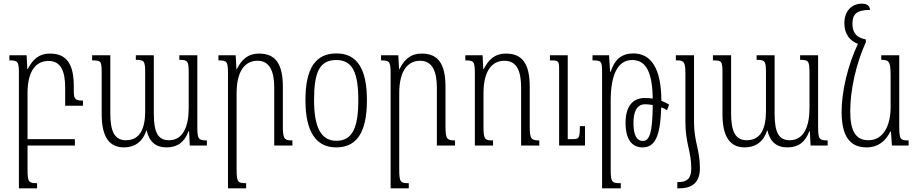

<svg xmlns="http://www.w3.org/2000/svg" viewBox="-20 -793 5002 1046"><path d="M130 131V0H388V-35H130V-285C130 -411 179 -461 244 -461C311 -461 335 -407 335 -315V-217H432V-245C391 -245 382 -252 382 -297V-323C382 -444 343 -501 253 -501C188 -501 156 -465 131 -416H129L125 -492H31V-464C78 -464 83 -458 83 -390V233H182V205C138 205 130 201 130 131Z M957 -492V-467C1004 -467 1008 -461 1008 -391V-203C1008 -106 978 -29 901 -29C842 -29 818 -69 818 -174V-492H720V-467C767 -467 771 -461 771 -392V-189C771 -96 745 -29 666 -29C604 -29 581 -78 581 -174V-492H482V-464C531 -464 534 -460 534 -393V-170C534 -47 576 10 655 10C712 10 757 -19 777 -82H779C793 -21 828 10 888 10C948 10 986 -20 1007 -78H1010L1014 0H1107V-28C1060 -28 1055 -36 1055 -105V-492Z M1573 -28C1530 -28 1521 -35 1521 -104V-319C1521 -444 1482 -501 1392 -501C1327 -501 1295 -465 1270 -416H1268L1264 -492H1170V-464C1217 -464 1222 -458 1222 -390V233H1321V205C1277 205 1269 201 1269 131V-285C1269 -411 1318 -462 1383 -462C1450 -462 1474 -403 1474 -315V0H1573Z M1811 10C1921 10 1979 -68 1979 -247C1979 -417 1926 -502 1813 -502C1697 -502 1644 -418 1644 -247C1644 -71 1705 10 1811 10ZM1813 -26C1729 -26 1691 -99 1691 -247C1691 -397 1719 -466 1812 -466C1901 -466 1932 -397 1932 -247C1932 -100 1901 -26 1813 -26Z M2459 -28C2416 -28 2407 -35 2407 -104V-319C2407 -444 2368 -501 2278 -501C2213 -501 2181 -465 2156 -416H2154L2150 -492H2056V-464C2103 -464 2108 -458 2108 -390V233H2207V205C2163 205 2155 201 2155 131V-285C2155 -411 2204 -462 2269 -462C2336 -462 2360 -403 2360 -315V0H2459Z M2918 -28C2875 -28 2866 -35 2866 -104V-319C2866 -444 2827 -501 2737 -501C2672 -501 2640 -465 2615 -416H2613L2609 -492H2515V-464C2562 -464 2567 -458 2567 -390V0H2666V-28C2622 -28 2614 -32 2614 -103V-285C2614 -411 2663 -462 2728 -462C2795 -462 2819 -407 2819 -315V0H2918ZM3167 -106H3139C3139 -39 3135 -35 3097 -35H3073V-492H2976V-464H2984C3022 -464 3026 -459 3026 -419V0H3167Z M3260 233H3362V205C3314 205 3307 201 3307 131V-244C3307 -383 3344 -466 3424 -466C3501 -466 3534 -397 3536 -256C3522 -258 3507 -259 3492 -259C3429 -259 3388 -216 3388 -124C3388 -34 3422 10 3481 10C3545 10 3578 -44 3582 -208C3594 -204 3605 -199 3614 -193L3625 -223C3611 -232 3597 -238 3583 -244C3583 -416 3529 -502 3431 -502C3367 -502 3328 -469 3307 -402H3304L3298 -492H3208V-464C3259 -464 3260 -459 3260 -390ZM3431 -123C3431 -186 3450 -225 3495 -225C3508 -225 3522 -223 3536 -221C3535 -68 3518 -25 3482 -25C3451 -25 3431 -53 3431 -123Z M3714 -128C3714 -12 3746 31 3746 125C3746 181 3721 199 3676 199H3670V233H3680C3756 233 3793 197 3793 123C3793 21 3761 -20 3761 -127V-492H3662V-464H3671C3707 -464 3714 -453 3714 -391Z M4339 -492V-467C4386 -467 4390 -461 4390 -391V-203C4390 -106 4360 -29 4283 -29C4224 -29 4200 -69 4200 -174V-492H4102V-467C4149 -467 4153 -461 4153 -392V-189C4153 -96 4127 -29 4048 -29C3986 -29 3963 -78 3963 -174V-492H3864V-464C3913 -464 3916 -460 3916 -393V-170C3916 -47 3958 10 4037 10C4094 10 4139 -19 4159 -82H4161C4175 -21 4210 10 4270 10C4330 10 4368 -20 4389 -78H4392L4396 0H4489V-28C4442 -28 4437 -36 4437 -105V-492Z M4702 10C4763 10 4806 -25 4830 -76H4834L4839 0H4930V-28C4885 -28 4879 -33 4879 -106V-492H4781V-467C4821 -467 4832 -462 4832 -381V-207C4832 -108 4791 -29 4712 -29C4642 -29 4612 -78 4612 -188C4612 -302 4644 -447 4697 -563V-578C4648 -588 4624 -612 4624 -663C4624 -713 4643 -739 4720 -739C4718 -760 4706 -773 4676 -773C4619 -773 4580 -732 4580 -666C4580 -608 4610 -570 4654 -554C4599 -439 4565 -294 4565 -185C4565 -46 4613 10 4702 10Z"/></svg>

Font: Noto Serif Armenian ExtraCondensed Light
Style: Regular
Weight: 300
Width: 2
Designer: Monotype Design Team
Foundry: Monotype Imaging Inc.
Version: Version 2.008